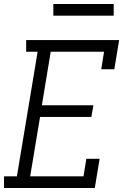

<svg xmlns="http://www.w3.org/2000/svg" viewBox="-25 -934 645 954"><path d="M-5 0V-58H59L162 -677H105V-735H567L543 -590H478L492 -677H227L183 -411H439L429 -353H174L125 -58H390L404 -145H470L446 0ZM240 -856V-914H540V-856Z"/></svg>

Font: Iosevka Slab LtExObl
Style: Regular
Weight: 300
Width: 7
Italic angle: -9°
Monospace: yes
Designer: Belleve Invis
Foundry: Belleve Invis
Version: Version 11.1.0; ttfautohint (v1.8.3)